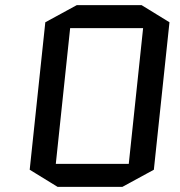

<svg xmlns="http://www.w3.org/2000/svg" viewBox="-20 -725 705 750"><path d="M581 -62 458 5H205L96 -62L157 -638L280 -705H533L642 -638ZM254 -615 198 -85H483L539 -615Z"/></svg>

Font: Quantico
Style: Italic
Weight: 400
Italic angle: -12°
Designer: Matt Desmond
Foundry: MADtype
Version: Version 2.002